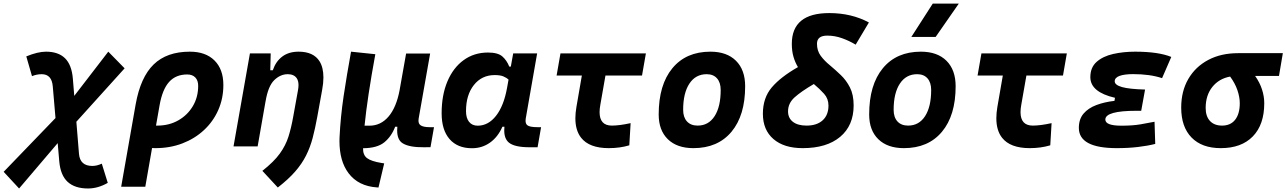

<svg xmlns="http://www.w3.org/2000/svg" viewBox="-100 -815 7162 1069"><path d="M6.3 234.4 -79.6 141.6 209 -157.7 193.8 -334.5Q188 -401.9 132.3 -401.9Q104.5 -401.9 78.1 -391.1L46.4 -501Q110.4 -527.3 156.2 -527.3Q224.6 -527.3 262 -490.7Q299.3 -454.1 305.7 -376.5L313.5 -281.2L502.9 -527.3L593.8 -434.6L325.2 -137.2L339.8 42Q345.7 108.9 414.1 108.9Q439.5 108.9 466.8 96.2L500 203.1Q445.3 234.4 390.1 234.4Q316.9 234.4 276.9 197.8Q236.8 161.1 230 83.5L221.2 -18.1Z M957 -527.3Q1044.9 -527.3 1094.2 -478.3Q1143.6 -429.2 1143.6 -341.8Q1143.6 -266.6 1115.2 -202.4Q1086.9 -138.2 1035.6 -90.6Q984.4 -43 915.5 -16.6Q846.7 9.8 765.6 9.8Q756.3 9.8 746.6 9.3L709 224.6H574.7L655.3 -233.9Q682.1 -384.8 755.4 -456.1Q828.6 -527.3 957 -527.3ZM788.6 -229.5 768.6 -115.7Q772.5 -115.7 776.4 -115.7Q841.3 -115.7 892.6 -144.8Q943.8 -173.8 973.6 -223.9Q1003.4 -273.9 1003.4 -336.9Q1003.4 -367.2 987.3 -383.8Q971.2 -400.4 942.4 -400.4Q878.9 -400.4 841.6 -358.9Q804.2 -317.4 788.6 -229.5Z M1200.2 0 1291.5 -517.6H1407.2L1404.8 -423.8H1418.9Q1435.5 -473.1 1471.7 -500.2Q1507.8 -527.3 1562.5 -527.3Q1645.5 -527.3 1679.2 -473.6Q1700.7 -439 1700.7 -383.8Q1700.7 -352.5 1693.8 -315.4L1666.5 -164.6Q1654.8 -100.1 1640.9 -47.4Q1627 5.4 1604 51Q1581.1 96.7 1543.5 139.9Q1505.9 183.1 1446.8 229L1360.8 136.2Q1425.3 85.4 1458 40Q1490.7 -5.4 1506.1 -54.4Q1521.5 -103.5 1532.2 -163.6L1559.1 -312.5Q1562 -328.1 1562 -340.8Q1562 -364.7 1552.2 -379.4Q1536.6 -401.9 1502.4 -401.9Q1460.9 -401.9 1426.8 -368.7Q1392.6 -335.4 1378.4 -249.5V-250.5L1334.5 0Z M2007.3 229 1999.5 228.5Q1895 221.7 1840.3 148.9Q1790 82 1790 -29.8Q1790 -40 1790.5 -50.3Q1795.9 -164.1 1813.2 -279.8Q1830.6 -395.5 1854.5 -527.3L1989.7 -513.2Q1945.3 -271.5 1929.7 -115.2H1957Q2020 -115.2 2063.5 -166.3Q2106.9 -217.3 2125 -313.5L2126 -319.3Q2126.5 -322.8 2127 -325.7V-325.2L2161.1 -517.1H2294.9L2231 -155.3Q2230 -148.9 2230 -143.1Q2230 -126.5 2240.7 -118.2Q2255.4 -106.9 2292.5 -106.9H2316.4L2296.9 4.4L2261.7 4.9Q2180.2 5.9 2143.1 -16.6Q2111.3 -35.2 2111.3 -88.9Q2111.3 -98.6 2112.3 -109.4H2100.1Q2079.6 -55.2 2039.8 -22.7Q2000 9.8 1921.4 10.3Q1920.4 47.9 1943.6 65.4Q1966.8 83 2023.9 92.3L2039.1 94.7Z M2744.1 -444.3 2757.3 -517.6H2890.6L2827.1 -154.8Q2826.2 -148.4 2826.2 -142.6Q2826.2 -126.5 2835.4 -118.2Q2848.1 -106.9 2894 -106.9H2912.6L2893.1 4.9H2848.6Q2765.1 4.9 2733.4 -21Q2707.5 -42.5 2707.5 -88.4Q2707.5 -98.1 2708.5 -109.4H2697.3Q2671.9 -51.8 2627.9 -20.8Q2584 10.3 2527.8 10.3Q2447.3 10.3 2403.1 -40.5Q2358.9 -91.3 2358.9 -184.1Q2358.9 -285.6 2391.1 -361.8Q2423.3 -438 2481.4 -480.2Q2539.6 -522.5 2616.7 -522.5Q2672.4 -522.5 2697 -500.7Q2721.7 -479 2735.4 -444.3ZM2654.3 -397Q2582.5 -397 2538.6 -341.8Q2494.6 -286.6 2494.6 -196.3Q2494.6 -157.7 2511.7 -136.5Q2528.8 -115.2 2559.6 -115.2Q2618.7 -115.2 2661.9 -170.4Q2705.1 -225.6 2723.1 -325.7L2731.4 -371.6Q2719.7 -382.8 2702.1 -389.9Q2684.6 -397 2654.3 -397Z M3289.6 9.8Q3180.7 9.8 3135.3 -48.3Q3103.5 -88.9 3103.5 -156.7Q3103.5 -185.5 3109.4 -219.7L3139.6 -394.5H2999L3020.5 -517.6H3496.1L3474.6 -394.5H3271L3242.7 -232.9Q3238.3 -209.5 3238.3 -190.9Q3238.3 -115.7 3306.6 -115.7Q3348.6 -115.7 3411.1 -129.4L3403.8 -5.9Q3351.1 9.8 3289.6 9.8Z M3760.7 9.8Q3669.4 9.8 3618.4 -39.8Q3567.4 -89.4 3567.4 -177.7Q3567.4 -342.8 3643.6 -435.1Q3719.7 -527.3 3855.5 -527.3Q3946.8 -527.3 3997.8 -476.6Q4048.8 -425.8 4048.8 -335Q4048.8 -172.4 3972.7 -81.3Q3896.5 9.8 3760.7 9.8ZM3784.2 -115.7Q3844.7 -115.7 3878.7 -168.2Q3912.6 -220.7 3912.6 -314Q3912.6 -355.5 3892.1 -378.7Q3871.6 -401.9 3834.5 -401.9Q3772.9 -401.9 3738.3 -349.4Q3703.6 -296.9 3703.6 -203.6Q3703.6 -162.1 3724.9 -138.9Q3746.1 -115.7 3784.2 -115.7Z M4369.1 9.8Q4264.6 9.8 4206.1 -41Q4147.5 -91.8 4147.5 -181.6Q4147.5 -270 4197 -328.4Q4246.6 -386.7 4342.8 -441.4Q4327.6 -466.3 4318.1 -498Q4308.6 -529.8 4308.6 -570.8Q4308.6 -742.2 4517.1 -742.2Q4640.6 -742.2 4737.8 -689.9L4664.1 -566.4Q4628.4 -587.9 4588.1 -602.3Q4547.9 -616.7 4505.9 -616.7Q4448.7 -616.7 4448.7 -571.3Q4448.7 -532.7 4469.2 -504.6Q4489.7 -476.6 4520.5 -451.7Q4550.8 -426.3 4581.3 -397.2Q4611.8 -368.2 4632.3 -327.9Q4652.8 -287.6 4652.8 -228Q4652.8 -116.2 4577.9 -53.2Q4502.9 9.8 4369.1 9.8ZM4431.2 -347.2Q4360.4 -305.7 4324 -272.9Q4287.6 -240.2 4287.6 -194.8Q4287.6 -157.7 4314.7 -136.7Q4341.8 -115.7 4390.6 -115.7Q4448.2 -115.7 4480.5 -145.3Q4512.7 -174.8 4512.7 -227.1Q4512.7 -265.6 4488.3 -292.7Q4463.9 -319.8 4431.2 -347.2Z M4932.6 9.8Q4841.3 9.8 4790.3 -39.8Q4739.3 -89.4 4739.3 -177.7Q4739.3 -342.8 4815.4 -435.1Q4891.6 -527.3 5027.3 -527.3Q5118.7 -527.3 5169.7 -476.6Q5220.7 -425.8 5220.7 -335Q5220.7 -172.4 5144.5 -81.3Q5068.4 9.8 4932.6 9.8ZM4956.1 -115.7Q5016.6 -115.7 5050.5 -168.2Q5084.5 -220.7 5084.5 -314Q5084.5 -355.5 5064 -378.7Q5043.5 -401.9 5006.3 -401.9Q4944.8 -401.9 4910.2 -349.4Q4875.5 -296.9 4875.5 -203.6Q4875.5 -162.1 4896.7 -138.9Q4918 -115.7 4956.1 -115.7ZM4974.1 -609.4 5093.3 -794.9H5238.3L5109.4 -609.4Z M5633.3 9.8Q5524.4 9.8 5479 -48.3Q5447.3 -88.9 5447.3 -156.7Q5447.3 -185.5 5453.1 -219.7L5483.4 -394.5H5342.8L5364.3 -517.6H5839.8L5818.4 -394.5H5614.7L5586.4 -232.9Q5582 -209.5 5582 -190.9Q5582 -115.7 5650.4 -115.7Q5692.4 -115.7 5754.9 -129.4L5747.6 -5.9Q5694.8 9.8 5633.3 9.8Z M6117.7 9.8Q5906.7 9.8 5906.7 -103Q5906.7 -151.9 5933.1 -182.6Q5959.5 -213.4 6004.4 -230.2Q6049.3 -247.1 6105 -253.4L6107.9 -270.5Q5970.7 -302.2 5970.7 -385.3Q5970.7 -439.5 6005.6 -470.5Q6040.5 -501.5 6097.4 -514.4Q6154.3 -527.3 6220.2 -527.3Q6349.1 -527.3 6421.4 -498L6370.1 -379.9Q6302.7 -402.3 6209 -402.3Q6161.1 -402.3 6133.8 -392.6Q6106.4 -382.8 6106.4 -362.3Q6106.4 -341.8 6146.7 -330.3Q6187 -318.8 6275.4 -316.4L6253.9 -198.2H6228.5Q6054.2 -198.2 6054.2 -149.4Q6054.2 -115.2 6143.6 -115.2Q6207 -115.2 6250.5 -122.8Q6293.9 -130.4 6328.1 -137.2L6332 -13.7Q6289.6 -2.9 6235.6 3.4Q6181.6 9.8 6117.7 9.8Z M6696.8 9.8Q6591.8 9.8 6534.2 -49.3Q6476.6 -108.4 6476.6 -215.8Q6476.6 -307.1 6516.1 -375.2Q6555.7 -443.4 6627 -481.2Q6698.2 -519 6793.5 -519H7042.5L7021 -392.1H6888.2Q6914.1 -355.5 6926.5 -316.9Q6939 -278.3 6939 -240.2Q6939 -121.1 6875.5 -55.7Q6812 9.8 6696.8 9.8ZM6749 -388.7Q6686.5 -377 6649.7 -330.6Q6612.8 -284.2 6612.8 -213.9Q6612.8 -167.5 6636.7 -141.6Q6660.6 -115.7 6704.1 -115.7Q6751.5 -115.7 6777.1 -148.4Q6802.7 -181.2 6802.7 -240.2Q6802.7 -273.9 6789.8 -312.3Q6776.9 -350.6 6749 -388.7Z"/></svg>

Font: CaskaydiaCove NF
Style: Bold Italic
Weight: 700
Italic angle: -10°
Designer: Aaron Bell
Foundry: Saja Typeworks
Version: Version 2111.001; VTT 6.35;Nerd Fonts 3.2.1